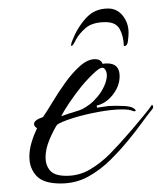

<svg xmlns="http://www.w3.org/2000/svg" viewBox="-20 -419 380 451"><path d="M234 -399Q255 -399 268.5 -382Q282 -365 282 -342Q282 -335 280.5 -322.5Q279 -310 271 -311Q270 -335 261 -351Q252 -367 228 -367Q197 -367 181 -353Q165 -339 158 -325Q151 -311 148 -311Q147 -311 147 -313Q147 -315 148 -318.5Q149 -322 150 -324Q161 -353 181.5 -376Q202 -399 234 -399ZM122 12Q82 12 65.5 -6Q49 -24 49 -51Q49 -67 54 -84Q59 -101 67 -118Q60 -122 60 -128Q60 -137 81 -144Q90 -157 103.5 -179.5Q117 -202 133.5 -225Q150 -248 168 -264Q186 -280 203 -280Q217 -280 221 -269Q225 -270 232 -270Q261 -270 261 -240Q261 -217 245 -196.5Q229 -176 207 -171L208 -166Q208 -166 218 -167.5Q228 -169 235 -170Q252 -171 272 -170Q292 -169 298 -161Q300 -159 297.5 -158Q295 -157 293 -158Q285 -162 267 -162Q243 -162 210.5 -156Q178 -150 151 -141.5Q124 -133 114 -126Q105 -112 96 -90.5Q87 -69 87 -49Q87 -31 97.5 -18.5Q108 -6 136 -6Q166 -6 191.5 -21Q217 -36 239 -58.5Q261 -81 278 -101Q280 -103 292 -117Q304 -131 317.5 -147.5Q331 -164 337 -173Q337 -173 339 -171Q341 -167 338 -163Q325 -147 312 -129Q299 -111 285 -94Q265 -69 240.5 -44.5Q216 -20 187 -4Q158 12 122 12ZM124 -146Q143 -153 154 -156Q165 -159 174 -163Q183 -168 191.5 -174.5Q200 -181 210 -193Q219 -204 225 -217.5Q231 -231 231 -242Q231 -252 225 -258Q219 -264 204 -250.5Q189 -237 172 -217Q156 -197 142.5 -177Q129 -157 124 -146Z"/></svg>

Font: Grey Qo
Style: Regular
Weight: 400
Designer: Robert E. Leuschke
Foundry: Robert E. Leuschke
Version: Version 2.010